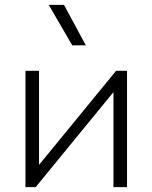

<svg xmlns="http://www.w3.org/2000/svg" viewBox="-20 -772 629 792"><path d="M85 0V-480H141V-92L459 -480H504V0H448V-392L127 0ZM278 -585 181 -752H244L334 -585Z"/></svg>

Font: Geologica Thin
Style: Regular
Weight: 100
Designer: Sindre Bremnes, Frode Helland
Foundry: Monokrom Skriftforlag AS
Version: Version 1.010; ttfautohint (v1.8.4.7-5d5b);gftools[0.9.28]